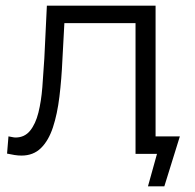

<svg xmlns="http://www.w3.org/2000/svg" viewBox="-20 -545 691 680"><path d="M5 -1 10 -62Q17 -61 23.5 -59.5Q30 -58 35 -58Q67 -58 86.5 -82Q106 -106 116 -146Q126 -186 130 -236.5Q134 -287 137 -338L146 -525H531V0H460V-463H208L201 -333Q198 -265 190.5 -203Q183 -141 167.5 -94Q152 -47 125 -20.5Q98 6 56 6Q44 6 31.5 4Q19 2 5 -1ZM536 0H460V-62H617L562 115H504Z"/></svg>

Font: Modern
Style: Small
Weight: 400
Designer: Julieta Ulanovsky
Foundry: Julieta Ulanovsky
Version: Version 8.000